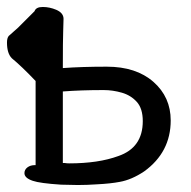

<svg xmlns="http://www.w3.org/2000/svg" viewBox="-26 -508 546 550"><path d="M76 -35V-276Q36 -318 8 -341Q-6 -355 -6 -386Q-6 -399 -1 -405Q-1 -405 26 -429Q58 -461 73 -476Q77 -488 96.5 -488Q116 -488 135 -480Q156 -471 156 -454Q156 -442 155 -418Q154 -394 154 -313Q209 -317 280 -317Q364 -317 413.5 -273.5Q463 -230 463 -163Q463 -72 387 -17Q351 7 317 13Q291 18 252 20Q223 22 197 22L149 21Q88 17 68 10Q44 2 44 -12Q44 -22 52.5 -28.5Q61 -35 74 -35ZM172 -40Q256 -40 313 -61Q383 -85 383 -161Q383 -197 366 -216Q349 -235 323 -242.5Q297 -250 271 -250Q206 -250 154 -246V-41H160Q166 -40 172 -40Z"/></svg>

Font: Moon Stars Kai HW
Style: Bold
Weight: 700
Designer: GuiWonder
Version: Version 1.101